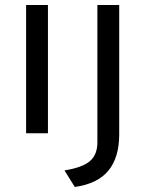

<svg xmlns="http://www.w3.org/2000/svg" viewBox="-20 -531 578 765"><path d="M84 0V-511H171V0ZM278 214 237 148Q308.5 136.5 338.2 111Q368 85.5 368 36V-511H455V4Q455 96 412.2 148.5Q369.5 201 278 214Z"/></svg>

Font: Undotted
Style: Regular
Weight: 400
Designer: Delve Withrington, Dave Bailey, Thomas Jockin
Foundry: Delve Fonts LLC
Version: Version 4.000